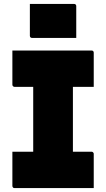

<svg xmlns="http://www.w3.org/2000/svg" viewBox="-20 -957 540 977"><path d="M132 -937Q153 -937 182.5 -937Q212 -937 244.5 -937Q277 -937 306.5 -937Q336 -937 357 -937Q362 -937 365 -934Q368 -931 368 -926V-764Q347 -764 317.5 -764Q288 -764 255.5 -764Q223 -764 193.5 -764Q164 -764 143 -764Q138 -764 135 -767Q132 -770 132 -775ZM351 -62H145L149 -84Q149 -118 149 -153Q149 -188 149 -222Q149 -269 149 -320Q149 -371 149 -424.5Q149 -478 149 -532.5Q149 -587 149 -638H358L351 -616Q351 -580 351 -542Q351 -504 351 -467Q351 -417 351 -366Q351 -315 351 -264Q351 -213 351 -162.5Q351 -112 351 -62ZM457 0H54Q52 0 50 -0.5Q48 -1 46.5 -2.5Q45 -4 44 -6Q43 -8 43 -11Q43 -34 43 -66Q43 -98 43 -130Q43 -162 43 -185H446Q449 -185 451.5 -183.5Q454 -182 455.5 -179.5Q457 -177 457 -174Q457 -151 457 -119Q457 -87 457 -55Q457 -23 457 0ZM43 -700H446Q451 -700 454 -697Q457 -694 457 -689Q457 -672 457 -649.5Q457 -627 457 -602Q457 -577 457 -554.5Q457 -532 457 -515H54Q50 -515 46.5 -518Q43 -521 43 -526Q43 -543 43 -565.5Q43 -588 43 -613Q43 -638 43 -660.5Q43 -683 43 -700Z"/></svg>

Font: Recursive Black
Style: Regular
Weight: 900
Version: Version 1.085